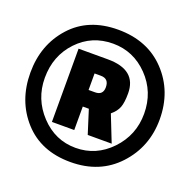

<svg xmlns="http://www.w3.org/2000/svg" viewBox="-116 -822 768 776"><g transform="rotate(20 268.0 -433.5)"><path d="M-10 -434Q-10 -554 64 -636Q138 -718 265 -718Q392 -718 469 -636.5Q546 -555 546 -434Q546 -316 468.5 -232.5Q391 -149 265 -149Q138 -149 64 -231Q-10 -313 -10 -434ZM52 -434Q52 -343 114.5 -276.5Q177 -210 265 -210Q353 -210 416 -276Q479 -342 479 -434Q479 -528 416 -593Q353 -658 265 -658Q174 -658 113 -593.5Q52 -529 52 -434ZM294 -276 262 -377H236V-276H140V-591H266Q390 -591 390 -489Q390 -450 382 -429Q374 -408 352 -390L397 -276ZM235 -519V-448H263Q297 -448 297 -482Q297 -519 262 -519Z"/></g></svg>

Font: TitilliumText22L Xb
Style: Bold
Weight: 400
Designer: Campivisivi
Foundry: Campivisivi
Version: 1.000